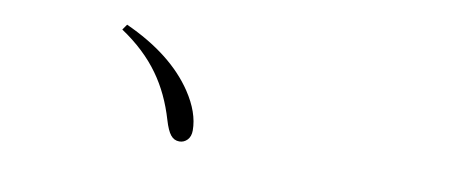

<svg xmlns="http://www.w3.org/2000/svg" viewBox="-44 -686 1588 671"><g transform="rotate(10 750.0 -350.0)"><path d="M612.3 -165Q593.8 -165 581.5 -180.2Q569.3 -195.3 558.6 -231.4Q532.2 -321.3 484.4 -387.7Q433.6 -459 348.6 -515.6L362.3 -535.2Q528.3 -460 605.5 -344.7Q652.3 -274.4 652.3 -210.9Q652.3 -189.5 640.6 -177.2Q628.9 -165 612.3 -165Z"/></g></svg>

Font: Bpmf Zihi Box R
Style: R
Weight: 400
Foundry: But Ko
Version: Version 1.320